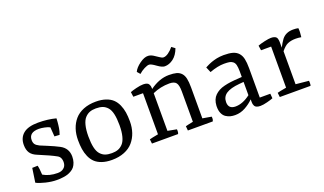

<svg xmlns="http://www.w3.org/2000/svg" viewBox="-70 -1119 2640 1565"><g transform="rotate(-20 1250.0 -336.5)"><path d="M38.1 -25.4Q43.5 -66.4 56.2 -147.5L103.5 -148.9Q110.4 -125 113.3 -68.4Q165.5 -37.1 237.8 -37.1Q253.4 -37.1 267.8 -41.3Q282.2 -45.4 295.2 -58.1Q308.1 -70.8 311.5 -90.3Q315.4 -112.8 308.6 -133.8Q301.8 -154.8 281.7 -165Q237.8 -189.9 130.4 -234.4Q90.8 -250 73 -276.6Q55.2 -303.2 55.2 -346.2Q55.2 -408.2 97.2 -443.1Q139.2 -478 226.1 -478Q309.6 -478 379.9 -459.5Q379.9 -458 379.2 -445.8Q378.4 -433.6 377.9 -426Q377.4 -418.5 375.7 -403.6Q374 -388.7 372.1 -377.2Q370.1 -365.7 366.5 -351.1Q362.8 -336.4 357.9 -324.2L314 -326.7L308.1 -407.2Q293.5 -416 264.6 -422.1Q235.8 -428.2 214.8 -428.2Q128.9 -428.2 128.9 -361.3Q128.9 -339.8 138.2 -325.9Q147.5 -312 174.3 -298.8Q179.7 -296.4 234.4 -273.9Q289.1 -251.5 330.1 -230Q394.5 -195.8 394.5 -123.5Q394.5 -95.7 387 -73.5Q379.4 -51.3 368.2 -37.1Q356.9 -22.9 339.4 -12.7Q321.8 -2.4 306.6 2.4Q291.5 7.3 271 10.3Q250.5 13.2 238.5 13.7Q226.6 14.2 210 14.2Q168 14.2 116.9 2Q65.9 -10.3 38.1 -25.4Z M483.9 -231.9Q483.9 -284.2 498.5 -328.1Q513.2 -372.1 542.2 -406Q571.3 -439.9 618.7 -459Q666 -478 727.1 -478Q775.9 -478 812.7 -465.3Q849.6 -452.6 872.3 -430.9Q895 -409.2 909.2 -377Q923.3 -344.7 928.7 -310.1Q934.1 -275.4 934.1 -231.9Q934.1 -179.7 919.2 -135.7Q904.3 -91.8 875.2 -57.9Q846.2 -23.9 798.8 -4.9Q751.5 14.2 690.4 14.2Q641.6 14.2 604.7 1.5Q567.9 -11.2 545.2 -33Q522.5 -54.7 508.5 -86.9Q494.6 -119.1 489.3 -153.8Q483.9 -188.5 483.9 -231.9ZM573.7 -231.9Q573.7 -173.8 582.5 -135Q591.3 -96.2 609.9 -75.4Q628.4 -54.7 651.6 -46.4Q674.8 -38.1 708.5 -38.1Q738.8 -38.1 761.7 -46.4Q784.7 -54.7 804 -75.2Q823.2 -95.7 833.5 -135.3Q843.8 -174.8 843.8 -231.9Q843.8 -290 835 -328.9Q826.2 -367.7 807.6 -388.4Q789.1 -409.2 765.6 -417.5Q742.2 -425.8 708.5 -425.8Q678.2 -425.8 655.5 -417.5Q632.8 -409.2 613.5 -388.7Q594.2 -368.2 584 -328.6Q573.7 -289.1 573.7 -231.9Z M1147 -565.4 1124.5 -591.3Q1139.2 -624 1181.2 -654.3Q1223.1 -684.6 1255.4 -682.6Q1276.4 -681.6 1298.6 -668Q1320.8 -654.3 1339.4 -641.1Q1357.9 -627.9 1369.6 -627.9Q1389.6 -627.4 1413.3 -644Q1437 -660.6 1458 -686.5L1486.8 -665Q1466.3 -609.9 1430.4 -582.8Q1394.5 -555.7 1355.5 -555.7Q1332.5 -555.7 1293.9 -583.7Q1255.4 -611.8 1239.3 -612.3Q1223.6 -613.3 1195.8 -599.1Q1168 -585 1147 -565.4ZM1041 0 1036.6 -38.1Q1055.2 -43.5 1112.8 -54.2V-410.6H1028.8L1022.9 -452.6Q1038.6 -459.5 1075.9 -468.8Q1113.3 -478 1138.2 -478Q1157.2 -478 1169.4 -473.1Q1181.6 -468.3 1186.5 -458.7Q1191.4 -449.2 1192.9 -442.9Q1194.3 -436.5 1194.8 -425.8V-417.5Q1277.3 -478 1360.8 -478Q1400.9 -478 1425.8 -471.2Q1450.7 -464.4 1467.3 -446.5Q1483.9 -428.7 1490.5 -398.7Q1497.1 -368.7 1497.1 -320.8V-52.7L1573.7 -39.6Q1574.7 -35.6 1574.7 -25.4Q1574.7 -11.2 1568.4 0H1352.5L1349.1 -38.1Q1369.1 -43.9 1415 -52.7V-315.9Q1415 -371.1 1398.9 -391.6Q1382.8 -412.1 1341.3 -412.1Q1263.7 -412.1 1194.8 -380.9V-54.2L1272 -39.6Q1272.9 -35.6 1272.9 -25.4Q1272.9 -9.8 1267.6 0Z M1640.1 -99.1V-108.9Q1641.6 -137.2 1650.4 -159.2Q1659.2 -181.2 1675.3 -196.8Q1691.4 -212.4 1711.7 -223.4Q1731.9 -234.4 1759.8 -241.2Q1787.6 -248 1816.2 -251.7Q1844.7 -255.4 1881.3 -257.3L1914.6 -259.8V-310.5Q1914.1 -343.8 1909.4 -363.3Q1904.8 -382.8 1892.1 -393.6Q1879.4 -404.3 1862.3 -407.5Q1845.2 -410.6 1814.5 -410.6Q1760.3 -410.6 1689 -384.3L1668.9 -431.6Q1669.9 -432.1 1677.5 -436Q1685.1 -439.9 1690.4 -442.6Q1695.8 -445.3 1706.5 -450.2Q1717.3 -455.1 1726.6 -458.3Q1735.8 -461.4 1749.5 -465.6Q1763.2 -469.7 1775.9 -472.2Q1788.6 -474.6 1804.2 -476.3Q1819.8 -478 1835.4 -478Q1883.3 -478 1913.6 -469.5Q1943.8 -460.9 1962.4 -440.2Q1981 -419.4 1988 -387.9Q1995.1 -356.4 1995.1 -307.1V-51.8H2086.4L2089.8 -11.2Q2073.7 -4.4 2037.8 4.9Q2002 14.2 1977.5 14.2Q1958.5 14.2 1945.8 9Q1933.1 3.9 1928.2 -5.6Q1923.3 -15.1 1921.9 -22.2Q1920.4 -29.3 1920.4 -39.6V-62.5H1919.4Q1889.6 -32.2 1847.7 -9Q1805.7 14.2 1759.3 14.2Q1736.8 14.2 1717.5 9.3Q1698.2 4.4 1679.9 -7.6Q1661.6 -19.5 1650.9 -43Q1640.1 -66.4 1640.1 -99.1ZM1724.1 -109.9Q1724.1 -50.8 1785.6 -50.8Q1848.6 -50.8 1914.6 -101.6V-216.8L1876.5 -213.4Q1798.3 -206.5 1761.2 -181.6Q1724.1 -156.7 1724.1 -109.9Z M2149.9 0 2145.5 -38.1Q2157.7 -42.5 2224.1 -54.2V-410.6H2136.7L2130.4 -452.6Q2152.3 -461.4 2189.5 -469.7Q2226.6 -478 2246.1 -478Q2262.2 -478 2273.2 -474.4Q2284.2 -470.7 2290 -465.3Q2295.9 -460 2298.8 -450Q2301.8 -439.9 2302.2 -432.1Q2302.7 -424.3 2302.7 -410.6V-373Q2308.1 -384.3 2321 -406Q2334 -427.7 2340.8 -436Q2375 -480 2438.5 -480Q2467.8 -480 2483.9 -475.6Q2487.8 -444.3 2481.4 -398.4Q2456.1 -402.8 2433.1 -402.8Q2393.6 -402.8 2363.8 -390.1Q2337.9 -379.4 2306.2 -340.3V-54.2L2418.9 -43Q2419.9 -39.6 2419.9 -25.4Q2419.9 -6.3 2416.5 0Z"/></g></svg>

Font: Fjord
Style: One
Weight: 400
Designer: Viktoriya Grabowska
Foundry: Viktoriya Grabowska
Version: Version 1.002